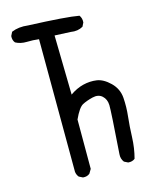

<svg xmlns="http://www.w3.org/2000/svg" viewBox="-120 -872 739 951"><g transform="rotate(-15 250.0 -396.0)"><path d="M185.5 3.9 166 -5.9Q156.2 -17.6 154.3 -33.2L152.3 -713.9Q123 -717.8 90.8 -716.8Q58.6 -715.8 33.2 -729.5Q21.5 -743.2 23.4 -764.6L33.2 -784.2Q70.3 -799.8 117.2 -793.9Q313.5 -786.1 376 -774.4Q387.7 -758.8 385.7 -737.3L376 -717.8Q348.6 -702.1 313.5 -708L231.4 -711.9L237.3 -407.2Q270.5 -430.7 305.7 -439.5Q340.8 -448.2 375 -443.4Q409.2 -438.5 443.4 -405.3Q477.5 -372.1 481 -325.2Q484.4 -278.3 479 -229.5Q473.6 -180.7 471.7 -125.5Q469.7 -70.3 456.1 -19.5Q442.4 -7.8 420.9 -9.8L401.4 -19.5Q387.7 -37.1 389.6 -60.5Q405.3 -278.3 404.3 -308.6Q403.3 -338.9 383.8 -356.4Q364.3 -374 333 -366.2Q301.8 -358.4 280.3 -347.2Q258.8 -335.9 233.4 -280.3V-27.3L220.7 -5.9Q207 5.9 185.5 3.9Z"/></g></svg>

Font: JasonHandwriting4
Style: Regular
Weight: 400
Version: Version 1.01.21